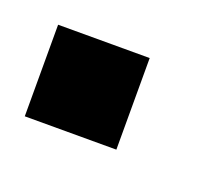

<svg xmlns="http://www.w3.org/2000/svg" viewBox="-38 -148 226 197"><g transform="rotate(20 75.0 -50.0)"><path d="M0 0H100V-100H0Z"/></g></svg>

Font: Analogue OS
Style: Regular
Weight: 400
Designer: AbFarid
Version: Version 1.000